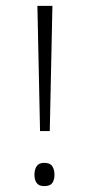

<svg xmlns="http://www.w3.org/2000/svg" viewBox="-20 -627 303 652"><path d="M107 -607H158L149 -182H116ZM130 5Q113 5 105 -5Q97 -15 97 -34Q97 -51 104.5 -62.5Q112 -74 130 -74Q150 -74 157.5 -62.5Q165 -51 165 -34Q165 -16 157.5 -5.5Q150 5 130 5Z"/></svg>

Font: Noto Sans Syriac ExtraLight
Style: Regular
Weight: 250
Version: Version 3.000